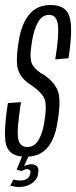

<svg xmlns="http://www.w3.org/2000/svg" viewBox="-23 -624 305 768"><path d="M80 3Q135 3 165.8 -32.2Q196.5 -67.5 206.5 -133Q222.5 -224.5 208.2 -260.5Q194 -296.5 153.5 -324Q119.5 -342 106.2 -366.2Q93 -390.5 105 -458.5Q112.5 -506.5 129.2 -535.5Q146 -564.5 173.5 -564.5Q204 -564.5 208.8 -523.5Q213.5 -482.5 198 -386.5L251 -391Q270 -514 254.5 -559Q239 -604 180.5 -604Q124.5 -604 93.5 -565.8Q62.5 -527.5 52 -460Q37.5 -373.5 51.2 -339.5Q65 -305.5 103.5 -282.5Q140.5 -257 153.5 -232Q166.5 -207 153.5 -131Q146.5 -89.5 130.5 -62.8Q114.5 -36 86 -36Q55.5 -36 49.5 -70.2Q43.5 -104.5 61 -215.5L8.5 -211.5Q-12.5 -74.5 4.5 -35.8Q21.5 3 80 3ZM54 124Q66.5 124 79 120.8Q91.5 117.5 102.2 110.8Q113 104 120.5 93.8Q128 83.5 129.5 70.5Q133.5 50.5 125.2 41.8Q117 33 102 33Q91 33 81.8 36.8Q72.5 40.5 67 45.5L64.5 60Q69.5 56.5 75.2 54.5Q81 52.5 85.5 52.5Q92.5 52.5 96.5 57Q100.5 61.5 98 71Q95.5 84 85 91Q74.5 98 58.5 98Q50 98 42.8 96.8Q35.5 95.5 30.5 94L18 119Q24.5 120.5 34.2 122.2Q44 124 54 124ZM64.5 60 91.5 0H66L43.5 55Z"/></svg>

Font: Anybody ExtraCondensed Light
Style: Italic
Weight: 300
Width: 2
Italic angle: -10°
Version: Version 1.113;gftools[0.9.25]